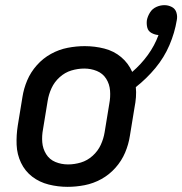

<svg xmlns="http://www.w3.org/2000/svg" viewBox="-20 -717 707 745"><path d="M242 8Q275 8 308.5 1.5Q342 -5 373 -22Q404 -39 428 -66Q452 -93 465.5 -125Q479 -157 484 -190L502 -300Q506 -320 507.5 -340Q509 -360 507 -379Q549 -412 583 -453Q617 -494 637.5 -542Q658 -590 666 -639Q669 -654 664.5 -668.5Q660 -683 646.5 -690Q633 -697 618 -697Q602 -697 586.5 -690Q571 -683 562 -668.5Q553 -654 550 -639Q548 -624 551.5 -610Q555 -596 568 -589Q581 -582 595 -581Q580 -540 553.5 -503.5Q527 -467 493 -438Q478 -472 450 -495.5Q422 -519 385 -528.5Q348 -538 309 -538Q276 -538 242.5 -531.5Q209 -525 178 -508Q147 -491 123 -464Q99 -437 85.5 -405Q72 -373 67 -340L49 -230Q43 -192 44.5 -155Q46 -118 61.5 -85.5Q77 -53 105 -31.5Q133 -10 169 -1Q205 8 242 8ZM244 -79Q218 -79 195 -88.5Q172 -98 159 -119Q146 -140 144 -165Q142 -190 147 -216L165 -326Q169 -351 180 -375Q191 -399 211.5 -417.5Q232 -436 257 -443.5Q282 -451 307 -451Q333 -451 356 -441.5Q379 -432 392 -411.5Q405 -391 407 -365.5Q409 -340 404 -314L386 -204Q382 -179 371 -155Q360 -131 339.5 -112.5Q319 -94 294 -86.5Q269 -79 244 -79Z"/></svg>

Font: Iosevka Sparkle Medium
Style: Italic
Weight: 500
Italic angle: -9°
Designer: Belleve Invis
Foundry: Belleve Invis
Version: Version 4.5.0; ttfautohint (v1.8.3)